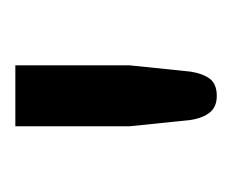

<svg xmlns="http://www.w3.org/2000/svg" viewBox="-46 -710 296 244"><g transform="rotate(-90 102.0 -588.0)"><path d="M141 -716.5V-571.5L133 -494Q130.5 -478 123.8 -469.2Q117 -460.5 102 -460.5Q88.5 -460.5 81.2 -469.2Q74 -478 71.5 -494L63.5 -571.5V-716.5Z"/></g></svg>

Font: Lato
Style: Regular
Weight: 400
Designer: Lukasz Dziedzic with Adam Twardoch and Botio Nikoltchev
Foundry: tyPoland Lukasz Dziedzic
Version: Version 2.010; 2014-09-01; http://www.latofonts.com/; ttfaut